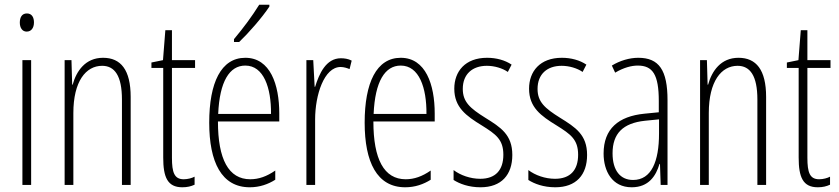

<svg xmlns="http://www.w3.org/2000/svg" viewBox="-20 -784 3555 814"><path d="M94 -727C72 -727 64 -709 64 -688C64 -667 74 -650 93 -650C112 -650 124 -665 124 -689C124 -709 116 -727 94 -727ZM112 -529H75V0H112Z M417 -539C342 -539 304 -483 288 -425H286L283 -529H254V0H291V-305C291 -439 344 -505 413 -505C466 -505 497 -463 497 -362V0H534V-373C534 -488 492 -539 417 -539Z M759 -24C719 -24 709 -53 709 -115V-496H807V-529H709V-656H681L671 -529L622 -519V-496H672V-116C672 -33 690 10 753 10C774 10 790 6 805 -1V-35C794 -29 776 -24 759 -24Z M1122 -756V-764H1079C1047 -713 1016 -671 972 -618V-606H994C1033 -643 1091 -709 1122 -756ZM1020 -539C917 -539 867 -433 867 -264C867 -97 919 10 1039 10C1081 10 1117 -3 1147 -22V-61C1111 -36 1077 -24 1041 -24C949 -24 904 -109 904 -269H1164V-303C1164 -425 1126 -539 1020 -539ZM1020 -506C1098 -506 1130 -412 1129 -301H905C911 -439 953 -506 1020 -506Z M1425 -537C1362 -537 1333 -471 1316 -416H1314L1308 -529H1279V0H1316V-278C1316 -381 1354 -500 1424 -500C1438 -500 1453 -495 1462 -491L1471 -527C1456 -535 1439 -537 1425 -537Z M1679 -539C1576 -539 1526 -433 1526 -264C1526 -97 1578 10 1698 10C1740 10 1776 -3 1806 -22V-61C1770 -36 1736 -24 1700 -24C1608 -24 1563 -109 1563 -269H1823V-303C1823 -425 1785 -539 1679 -539ZM1679 -506C1757 -506 1789 -412 1788 -301H1564C1570 -439 1612 -506 1679 -506Z M2152 -127C2152 -213 2103 -244 2037 -285C1973 -325 1942 -352 1942 -407C1942 -470 1983 -505 2044 -505C2076 -505 2110 -495 2133 -479L2149 -510C2121 -529 2084 -539 2045 -539C1952 -539 1906 -481 1906 -408C1906 -329 1956 -293 2023 -252C2082 -215 2114 -193 2114 -128C2114 -63 2081 -26 2016 -26C1974 -26 1932 -41 1903 -63V-21C1928 -5 1967 10 2017 10C2106 10 2152 -43 2152 -127Z M2469 -127C2469 -213 2420 -244 2354 -285C2290 -325 2259 -352 2259 -407C2259 -470 2300 -505 2361 -505C2393 -505 2427 -495 2450 -479L2466 -510C2438 -529 2401 -539 2362 -539C2269 -539 2223 -481 2223 -408C2223 -329 2273 -293 2340 -252C2399 -215 2431 -193 2431 -128C2431 -63 2398 -26 2333 -26C2291 -26 2249 -41 2220 -63V-21C2245 -5 2284 10 2334 10C2423 10 2469 -43 2469 -127Z M2686 -539C2649 -539 2608 -527 2574 -506L2588 -476C2625 -498 2658 -506 2684 -506C2747 -506 2773 -468 2773 -356V-308L2712 -302C2602 -291 2539 -238 2539 -133C2539 -59 2575 10 2658 10C2730 10 2761 -38 2776 -89H2778L2781 0H2810V-359C2810 -487 2774 -539 2686 -539ZM2714 -272 2774 -278V-218C2774 -100 2742 -21 2664 -21C2610 -21 2577 -61 2577 -134C2577 -218 2621 -262 2714 -272Z M3111 -539C3036 -539 2998 -483 2982 -425H2980L2977 -529H2948V0H2985V-305C2985 -439 3038 -505 3107 -505C3160 -505 3191 -463 3191 -362V0H3228V-373C3228 -488 3186 -539 3111 -539Z M3453 -24C3413 -24 3403 -53 3403 -115V-496H3501V-529H3403V-656H3375L3365 -529L3316 -519V-496H3366V-116C3366 -33 3384 10 3447 10C3468 10 3484 6 3499 -1V-35C3488 -29 3470 -24 3453 -24Z"/></svg>

Font: Noto Sans Ethiopic ExtraCondensed ExtraLight
Style: Regular
Weight: 200
Width: 2
Designer: Monotype Design Team
Foundry: Monotype Imaging Inc.
Version: Version 2.102